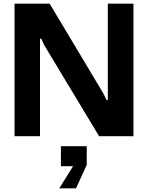

<svg xmlns="http://www.w3.org/2000/svg" viewBox="-20 -749 813 1056"><path d="M60 0V-729H253L548 -236L566 -199H573V-729H714V0H525L223 -501L207 -536H200V0ZM306 287 382 165H315V55H457V158L398 287Z"/></svg>

Font: Hubot Sans SemiBold
Style: Regular
Weight: 600
Designer: Deni Anggara
Foundry: GitHub, Inc., Subsidiary of Microsoft Corporation
Version: Version 2.000